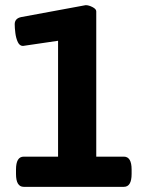

<svg xmlns="http://www.w3.org/2000/svg" viewBox="-20 -724 575 744"><path d="M312 -704Q324 -704 338.5 -696.5Q353 -689 353 -680V-117H460Q490 -117 490 -67V-50Q490 0 460 0H72Q42 0 42 -50V-67Q42 -117 72 -117H205V-566L69 -546Q56 -546 49 -561Q42 -576 39.5 -596Q37 -616 37 -630Q37 -653 63 -658Z"/></svg>

Font: Asap VF Beta
Style: Regular
Weight: 400
Designer: Pablo Cosgaya
Foundry: Pablo Cosgaya
Version: Version 1.007